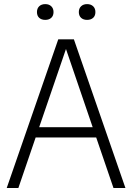

<svg xmlns="http://www.w3.org/2000/svg" viewBox="-20 -936 658 956"><path d="M13.5 0 270 -740H348L604.5 0H545L459 -251.5H157.5L71.5 0ZM175 -302.5H441.5L308.5 -692ZM413.5 -837Q395 -837 383.8 -847.2Q372.5 -857.5 372.5 -876Q372.5 -894 383.8 -904.8Q395 -915.5 413.5 -915.5Q432.5 -915.5 443.8 -904.8Q455 -894 455 -876Q455 -857.5 443.8 -847.2Q432.5 -837 413.5 -837ZM205.5 -837Q186.5 -837 175.2 -847.2Q164 -857.5 164 -876Q164 -894 175.2 -904.8Q186.5 -915.5 205.5 -915.5Q224 -915.5 235.2 -904.8Q246.5 -894 246.5 -876Q246.5 -857.5 235.2 -847.2Q224 -837 205.5 -837Z"/></svg>

Font: Encode Sans Semi Condensed Light
Style: Regular
Weight: 300
Width: 4
Designer: Multiple Designers
Foundry: Impallari Type
Version: Version 3.000; ttfautohint (v1.8.3) -l 8 -r 50 -G 200 -x 14 